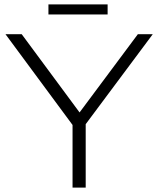

<svg xmlns="http://www.w3.org/2000/svg" viewBox="-20 -856 722 876"><path d="M471 -790V-836H201V-790ZM343 -343 79 -700H5L311 -285.9V0H371V-289.5L677 -700H609Z"/></svg>

Font: Resamitz
Style: Regular
Weight: 500
Designer: gluk
Foundry: gluk
Version: Version 0.047